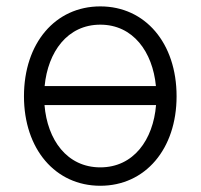

<svg xmlns="http://www.w3.org/2000/svg" viewBox="-20 -573 631 604"><path d="M295.5 11.4C436.8 11.4 535.5 -104 535.5 -270.2C535.5 -437.5 436.8 -552.9 295.5 -552.9C154.1 -552.9 55.4 -437.5 55.4 -270.2C55.4 -104 154.1 11.4 295.5 11.4ZM295.5 -46.5C190.7 -46.5 128.9 -133.2 120 -242.5H470.9C462 -133.2 400.2 -46.5 295.5 -46.5ZM120.4 -302.2C130.7 -409.8 192.1 -495.4 295.5 -495.4C398.8 -495.4 460.2 -409.8 470.5 -302.2Z"/></svg>

Font: Karasuma Gothic
Style: Light
Weight: 300
Designer: Rasmus Andersson / Ryoko Nishizuka
Foundry: rsms
Version: Version 1.00